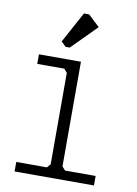

<svg xmlns="http://www.w3.org/2000/svg" viewBox="-92 -893 683 954"><g transform="rotate(10 250.0 -416.5)"><path d="M252.9 -833H278.8L336.9 -778.8L212.9 -653.8H191.9L168 -676.8ZM450.2 0H49.8V-47.9H204.1L220.2 -65.9V-527.8L204.1 -545.9H67.9V-594.2H279.8V-65.9L295.9 -47.9H450.2Z"/></g></svg>

Font: Steps Mono
Style: Regular
Weight: 400
Width: 3
Version: Version 1.000;PS 001.000;hotconv 1.0.70;makeotf.lib2.5.58329